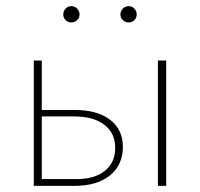

<svg xmlns="http://www.w3.org/2000/svg" viewBox="-20 -605 651 625"><path d="M186 -558Q186 -569 193.5 -577Q201 -585 212 -585Q223 -585 231 -577Q239 -569 239 -558Q239 -547 231 -539.5Q223 -532 212 -532Q201 -532 193.5 -539.5Q186 -547 186 -558ZM425 -558Q425 -547 417.5 -539.5Q410 -532 399 -532Q388 -532 380 -539.5Q372 -547 372 -558Q372 -569 380 -577Q388 -585 399 -585Q410 -585 417.5 -577Q425 -569 425 -558ZM380 -127Q380 -68 338 -34Q296 0 223 0H90V-408H116V-247H224Q297 -247 338.5 -215Q380 -183 380 -127ZM521 -408V0H494V-408ZM355 -124Q355 -172 319.5 -199Q284 -226 221 -226H116V-22H229Q288 -22 321.5 -49Q355 -76 355 -124Z"/></svg>

Font: Ysabeau Infant Extralight
Style: Regular
Weight: 200
Designer: Christian Thalmann (Catharsis Fonts)
Version: Version 0.003